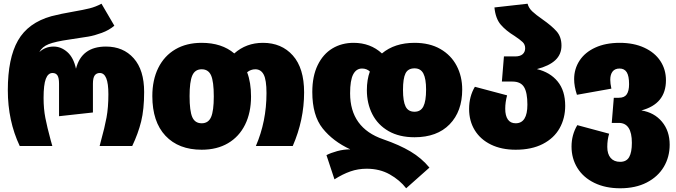

<svg xmlns="http://www.w3.org/2000/svg" viewBox="-20 -784 3628 1031"><path d="M22 -300Q22 -471 76.5 -566.5Q131 -662 256 -697Q306 -710 376 -722Q428 -731 460.5 -739Q493 -747 525 -764L594 -646Q566 -622 526.5 -607.5Q487 -593 454.5 -587.5Q422 -582 354 -572Q277 -561 241.5 -547Q206 -533 191 -504Q223 -534 268 -534Q308 -534 341.5 -504.5Q375 -475 388 -415Q418 -534 549 -534Q642 -534 698 -471Q754 -408 754 -290Q754 -197 738 -132Q722 -67 690 0H515L522 -27Q542 -99 552 -153Q562 -207 562 -278Q562 -336 550.5 -364Q539 -392 516 -392Q498 -392 488.5 -379Q479 -366 479 -334V-180L297 -160V-334Q297 -366 288.5 -379Q280 -392 262 -392Q238 -392 226 -360.5Q214 -329 214 -258Q214 -200 223.5 -151Q233 -102 252 -32L261 0H86Q22 -135 22 -300Z M1613 -288Q1613 -140 1552 0H1354Q1411 -132 1411 -284Q1411 -355 1396 -383.5Q1381 -412 1351 -412Q1327 -412 1307 -396Q1328 -341 1328 -266Q1328 -179 1296 -114.5Q1264 -50 1204.5 -15Q1145 20 1063 20Q939 20 868.5 -55Q798 -130 798 -268Q798 -355 830 -419.5Q862 -484 921.5 -519Q981 -554 1063 -554Q1171 -554 1238 -497Q1302 -554 1392 -554Q1492 -554 1552.5 -486Q1613 -418 1613 -288ZM1128 -266Q1128 -346 1113.5 -379Q1099 -412 1063 -412Q1027 -412 1012.5 -378.5Q998 -345 998 -268Q998 -188 1012.5 -155Q1027 -122 1063 -122Q1099 -122 1113.5 -155.5Q1128 -189 1128 -266Z M1950 -300Q1950 -356 1966 -400Q1949 -416 1924 -416Q1893 -416 1876.5 -384.5Q1860 -353 1860 -283Q1860 -97 2038 -36Q2125 -6 2184.5 29.5Q2244 65 2286 116L2161 227Q2127 183 2073 152.5Q2019 122 1949 122Q1903 122 1861.5 136.5Q1820 151 1776 179L1733 49Q1756 37 1790.5 27.5Q1825 18 1861 18Q1768 -25 1712.5 -94.5Q1657 -164 1657 -290Q1657 -375 1686 -434.5Q1715 -494 1765 -524Q1815 -554 1879 -554Q1969 -554 2031 -497Q2099 -554 2206 -554Q2287 -554 2344.5 -521Q2402 -488 2432 -431Q2462 -374 2462 -303Q2462 -186 2394.5 -116.5Q2327 -47 2206 -47Q2124 -47 2066.5 -80Q2009 -113 1979.5 -170.5Q1950 -228 1950 -300ZM2144 -301Q2144 -240 2158 -212Q2172 -184 2206 -184Q2239 -184 2253.5 -212.5Q2268 -241 2268 -303Q2268 -361 2253.5 -389Q2239 -417 2206 -417Q2171 -417 2157.5 -390Q2144 -363 2144 -301Z M3015 -216Q3015 -149 2985 -95.5Q2955 -42 2895 -11Q2835 20 2749 20Q2673 20 2616.5 -7.5Q2560 -35 2529.5 -84.5Q2499 -134 2499 -199Q2499 -266 2530 -318L2703 -272Q2693 -235 2693 -200Q2693 -163 2707 -142.5Q2721 -122 2749 -122Q2812 -122 2812 -222Q2812 -287 2794 -316.5Q2776 -346 2732 -346H2675L2686 -481H2746Q2773 -481 2786.5 -493Q2800 -505 2800 -525Q2800 -545 2786.5 -558Q2773 -571 2743 -591Q2697 -619 2669 -651.5Q2641 -684 2635 -744L2813 -764Q2819 -741 2838 -723Q2857 -705 2893 -680Q2943 -645 2969 -615.5Q2995 -586 2995 -539Q2995 -492 2962 -461Q2929 -430 2863 -413Q2934 -396 2974.5 -346.5Q3015 -297 3015 -216Z M3576 -7Q3576 59 3544.5 112Q3513 165 3453 196Q3393 227 3310 227Q3231 227 3171.5 198Q3112 169 3080.5 118Q3049 67 3049 3Q3049 -60 3080 -112L3251 -66Q3241 -34 3241 5Q3241 43 3259 64Q3277 85 3310 85Q3344 85 3358.5 59.5Q3373 34 3373 -17Q3373 -124 3303 -124H3265L3276 -259H3303Q3333 -259 3345.5 -277.5Q3358 -296 3358 -332Q3358 -376 3345.5 -396Q3333 -416 3307 -416Q3282 -416 3269.5 -400Q3257 -384 3257 -356Q3257 -336 3263 -308L3078 -275Q3063 -320 3063 -359Q3063 -414 3092 -458.5Q3121 -503 3176.5 -528.5Q3232 -554 3308 -554Q3383 -554 3439.5 -528Q3496 -502 3526 -456.5Q3556 -411 3556 -353Q3556 -226 3424 -191Q3493 -180 3534.5 -130.5Q3576 -81 3576 -7Z"/></svg>

Font: FiraGO Heavy
Style: Regular
Weight: 900
Designer: bBox Type
Foundry: bBox Type GmbH
Version: Version 1.001